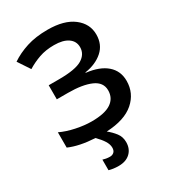

<svg xmlns="http://www.w3.org/2000/svg" viewBox="-224 -844 1074 1195"><g transform="rotate(-30 312.5 -246.0)"><path d="M293 113Q293 89 277 63.5Q261 38 232 9Q120 3 47 -29V-139Q93 -117 153 -104.5Q213 -92 264 -92Q359 -92 404 -122.5Q449 -153 449 -209Q449 -267 388.5 -293.5Q328 -320 224 -320H144V-421H217Q337 -421 384.5 -450Q432 -479 432 -529Q432 -572 396.5 -596.5Q361 -621 297 -621Q237 -621 190 -604.5Q143 -588 101 -562L44 -648Q94 -682 159 -703Q224 -724 310 -724Q429 -724 494 -674Q559 -624 559 -547Q559 -475 510 -431.5Q461 -388 382 -376V-373Q477 -362 527.5 -318Q578 -274 578 -203Q578 -114 511 -55.5Q444 3 313 9Q342 32 363.5 60Q385 88 385 126Q385 174 354.5 203Q324 232 271 232Q250 232 233 229.5Q216 227 202 223V147Q211 150 224.5 152.5Q238 155 253 155Q270 155 281.5 144.5Q293 134 293 113Z"/></g></svg>

Font: Noto Sans SemiBold
Style: Regular
Weight: 600
Designer: Monotype Design Team
Foundry: Monotype Imaging Inc.
Version: Version 2.007